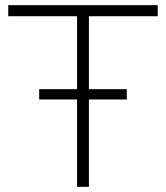

<svg xmlns="http://www.w3.org/2000/svg" viewBox="-20 -725 644 745"><path d="M279 0V-662H12V-705H592V-662H325V0ZM132 -339V-379H472V-339Z"/></svg>

Font: Nunito Sans 10pt ExtraLight
Style: Regular
Weight: 250
Designer: Vernon Adams
Foundry: Vernon Adams
Version: Version 3.101;gftools[0.9.27]